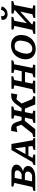

<svg xmlns="http://www.w3.org/2000/svg" viewBox="1698 -2512 814 4271"><g transform="rotate(-90 2105.5 -377.0)"><path d="M-10 0 -3 -39Q13 -46 33 -51.5Q53 -57 81 -62L171 -466L87 -488L95 -530H408Q483 -530 530.5 -501.5Q578 -473 578 -420Q578 -370 537.5 -331Q497 -292 430 -274Q548 -249 548 -159Q548 -113 516.5 -77Q485 -41 429.5 -20.5Q374 0 300 0ZM372 -458H283L252 -303H364Q403 -318 427 -344Q451 -370 451 -401Q451 -458 372 -458ZM206 -71H342Q378 -82 401.5 -108Q425 -134 425 -166Q425 -198 402 -214.5Q379 -231 339 -231H238Z M1121 -56Q1148 -48 1170 -39L1165 0H902L910 -40L993 -62L981 -153H778L727 -61Q747 -56 764.5 -52Q782 -48 805 -39L800 0H567L574 -40L636 -66L903 -530H1038ZM813 -218H972L941 -450Z M1368 0H1187L1196 -45L1271 -65L1466 -309L1439 -384Q1432 -403 1423 -419L1302 -400L1328 -535Q1394 -540 1431 -527.5Q1468 -515 1487.5 -488Q1507 -461 1522 -422L1563 -305H1641L1677 -465L1599 -486L1607 -530H1877L1869 -490Q1847 -482 1832 -477Q1817 -472 1794 -467L1762 -305H1836L1921 -424Q1944 -456 1973.5 -483.5Q2003 -511 2048.5 -526Q2094 -541 2166 -535L2140 -400L2030 -418Q2015 -402 1999 -382L1938 -304L2037 -65L2103 -45L2094 0H1917L1824 -231H1747L1712 -61L1782 -45L1773 0H1502L1509 -40Q1530 -47 1547.5 -53Q1565 -59 1587 -63L1625 -231H1551Z M2163 0 2170 -40Q2192 -47 2213 -53.5Q2234 -60 2255 -63L2344 -465L2260 -486L2268 -530H2547L2539 -490Q2515 -483 2498 -477Q2481 -471 2461 -467L2428 -301H2656L2693 -465L2614 -486L2622 -530H2901L2893 -490Q2870 -482 2851 -476.5Q2832 -471 2810 -467L2729 -61L2804 -45L2795 0H2517L2524 -40Q2544 -48 2563 -53.5Q2582 -59 2603 -63L2640 -228H2413L2380 -61L2450 -45L2442 0Z M3150 10Q3046 10 2984 -50Q2922 -110 2922 -213Q2922 -306 2963 -380Q3004 -454 3074.5 -496.5Q3145 -539 3234 -539Q3338 -539 3400 -480Q3462 -421 3462 -318Q3462 -222 3422 -148Q3382 -74 3311.5 -32Q3241 10 3150 10ZM3155 -66Q3204 -66 3244 -96.5Q3284 -127 3307 -183Q3315 -203 3322 -232Q3329 -261 3333 -289.5Q3337 -318 3337 -336Q3337 -395 3306.5 -427Q3276 -459 3219 -459Q3177 -459 3131 -440Q3092 -387 3069.5 -321Q3047 -255 3047 -192Q3047 -133 3075.5 -99.5Q3104 -66 3155 -66Z M3483 0 3490 -40Q3514 -48 3531 -52.5Q3548 -57 3575 -63L3664 -465L3580 -486L3588 -530H3868L3860 -490Q3843 -484 3823.5 -477.5Q3804 -471 3779 -467L3724 -189L4009 -447L4013 -465L3935 -486L3943 -530H4221L4214 -490Q4196 -484 4175.5 -477.5Q4155 -471 4130 -467L4048 -61L4124 -45L4115 0H3839L3846 -41Q3865 -47 3884.5 -53Q3904 -59 3923 -63L3984 -335L3703 -81L3699 -61L3768 -45L3760 0ZM3924 -616Q3862 -616 3827.5 -651Q3793 -686 3798 -746L3880 -764Q3877 -717 3891 -696.5Q3905 -676 3935 -676Q3966 -676 3987.5 -696.5Q4009 -717 4025 -764L4099 -746Q4083 -688 4035 -652Q3987 -616 3924 -616Z"/></g></svg>

Font: Piazzolla SC SemiBold
Style: Italic
Weight: 600
Italic angle: -11.3°
Designer: Juan Pablo del Peral
Foundry: Huerta Tipografica
Version: Version 1.330